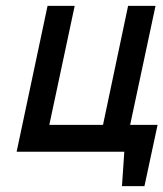

<svg xmlns="http://www.w3.org/2000/svg" viewBox="-20 -520 560 658"><path d="M513 -500H419L333 -92H149L236 -500H143L37 0H406L398 118H475L520 -92H426Z"/></svg>

Font: Advent Pro SemiBold
Style: Italic
Weight: 600
Italic angle: -12°
Version: Version 3.000